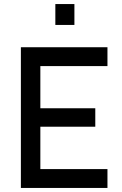

<svg xmlns="http://www.w3.org/2000/svg" viewBox="-20 -927 601 947"><path d="M83 0V-694H510V-601H179V-393H450V-302H179V-93H510V0ZM253 -804V-907H347V-804Z"/></svg>

Font: TitilliumText22L Lt
Style: Medium
Weight: 500
Designer: Campivisivi
Foundry: Campivisivi
Version: 1.000